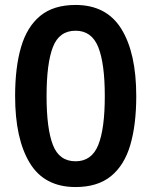

<svg xmlns="http://www.w3.org/2000/svg" viewBox="-20 -745 612 775"><path d="M530 -357Q530 -242 506 -160Q482 -78 428 -34Q374 10 285 10Q159 10 100 -87.5Q41 -185 41 -357Q41 -473 65 -555Q89 -637 142.5 -681Q196 -725 285 -725Q410 -725 470 -628Q530 -531 530 -357ZM168 -357Q168 -226 193.5 -160Q219 -94 285 -94Q350 -94 376.5 -159.5Q403 -225 403 -357Q403 -489 376.5 -555Q350 -621 285 -621Q219 -621 193.5 -555Q168 -489 168 -357Z"/></svg>

Font: Noto Sans Ethiopic SemiBold
Style: Regular
Weight: 600
Designer: Monotype Design Team
Foundry: Monotype Imaging Inc.
Version: Version 2.102; ttfautohint (v1.8.4.7-5d5b)